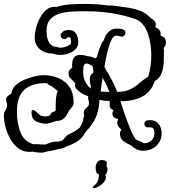

<svg xmlns="http://www.w3.org/2000/svg" viewBox="-27 -661 875 986"><path d="M186 123Q164 123 142 118Q138 118 133.5 118.5Q129 119 125 119Q91 119 66.5 100Q42 81 25.5 51.5Q9 22 1 -10Q-7 -42 -7 -67Q-7 -84 0.5 -94.5Q8 -105 10 -118Q9 -130 6.5 -138Q4 -146 4 -152Q4 -159 10 -165Q16 -171 32 -181Q34 -205 52.5 -222.5Q71 -240 98 -251.5Q125 -263 151.5 -269Q178 -275 195 -275Q238 -275 273.5 -260Q309 -245 330 -214Q351 -183 351 -134Q351 -119 339.5 -107Q328 -95 321 -81Q312 -62 299 -51Q286 -40 263 -40H261Q251 -36 240 -32.5Q229 -29 219 -27Q215 -25 211 -26H207Q185 -26 162 -36Q139 -46 136 -72Q135 -75 135 -78Q135 -81 135 -83Q135 -96 142 -96Q148 -96 156.5 -89Q165 -82 172.5 -75Q180 -68 182 -67Q187 -66 193.5 -64.5Q200 -63 207 -63Q212 -63 230 -68Q230 -80 248 -87L253 -89L259 -92V-95Q259 -103 259 -120Q259 -137 260.5 -154Q262 -171 264 -177L270 -194Q260 -201 248.5 -210.5Q237 -220 226 -224Q219 -227 216 -233Q213 -233 210.5 -233.5Q208 -234 205 -234Q135 -234 97.5 -199.5Q60 -165 60 -88Q60 -27 78.5 19.5Q97 66 146 80Q150 80 152.5 79.5Q155 79 157 79Q167 79 174 80Q181 81 191 81H207Q218 76 232.5 71Q247 66 266 66H277Q281 64 284.5 63Q288 62 292 61Q298 57 300 54L304 49Q308 44 314 37.5Q320 31 330 27Q361 13 383 -6Q389 -17 394 -27.5Q399 -38 401 -51Q402 -54 403 -59Q404 -64 406 -68Q405 -70 404 -73Q403 -76 403 -79Q403 -92 410 -100Q417 -108 421 -112L428 -119Q429 -123 429.5 -125.5Q430 -128 430 -131Q430 -141 427 -148Q424 -155 426 -167Q407 -173 391 -183Q375 -193 363 -208Q358 -213 358 -222Q358 -225 358.5 -227.5Q359 -230 360 -233L358 -235Q348 -246 336.5 -257Q325 -268 325 -284Q325 -303 344 -313Q344 -317 343.5 -320Q343 -323 343 -327Q343 -347 351.5 -363Q360 -379 385 -379Q395 -379 405 -377Q415 -375 425 -372Q442 -372 461 -361Q462 -362 466 -364L470 -367Q471 -373 477 -392Q483 -411 491 -430Q499 -449 505 -452L514 -475Q520 -488 535 -501Q550 -514 569 -514Q579 -514 587 -513.5Q595 -513 604 -510Q617 -506 617 -493Q617 -484 610 -477.5Q603 -471 592 -474Q581 -478 569 -478Q556 -478 545 -455.5Q534 -433 525 -396Q516 -359 509 -317L511 -314Q513 -312 513.5 -310Q514 -308 515 -306Q533 -279 548.5 -248Q564 -217 575 -189Q617 -190 641.5 -202Q666 -214 686 -232Q706 -250 734 -267Q742 -292 746 -320Q750 -348 750 -377Q750 -400 746.5 -428Q743 -456 734 -484Q725 -512 708.5 -533.5Q692 -555 666 -564Q606 -584 545.5 -593.5Q485 -603 421 -603H383Q355 -603 325 -600Q295 -597 269.5 -587.5Q244 -578 228 -558Q212 -538 212 -503Q212 -472 220.5 -451.5Q229 -431 249 -422Q255 -422 260.5 -421Q266 -420 271 -418L274 -417Q276 -417 278.5 -416.5Q281 -416 284 -416Q292 -416 304.5 -419Q317 -422 327.5 -428.5Q338 -435 338 -445Q338 -451 336.5 -460.5Q335 -470 326 -470Q323 -470 321 -469Q319 -468 318 -468Q313 -460 303 -460Q296 -460 290 -466Q284 -472 284 -479Q284 -485 288 -490Q297 -502 308 -504.5Q319 -507 326 -507Q353 -507 364 -487.5Q375 -468 375 -445Q375 -422 360 -407.5Q345 -393 324 -386Q303 -379 284 -379Q272 -379 261.5 -381Q251 -383 242 -386H239Q204 -386 177.5 -408.5Q151 -431 151 -471Q151 -489 157.5 -515Q164 -541 177 -566.5Q190 -592 209 -609Q228 -626 253 -626Q259 -626 262 -625Q299 -637 341.5 -639Q384 -641 421 -641Q438 -641 468.5 -639Q499 -637 535 -632Q541 -634 546 -633Q581 -628 618 -623.5Q655 -619 689 -607Q723 -595 748 -567Q759 -561 766 -554Q773 -547 773 -533Q773 -530 772 -527.5Q771 -525 770 -523L772 -522Q783 -516 790.5 -508Q798 -500 798 -486Q798 -485 798 -482Q798 -479 797 -477Q808 -476 816.5 -468Q825 -460 825 -441Q825 -432 821.5 -425.5Q818 -419 813 -413Q815 -407 815 -401Q815 -375 814 -344Q813 -313 803 -286Q793 -259 767 -244Q736 -142 592 -141L595 -131Q599 -119 603.5 -104Q608 -89 614 -72Q615 -71 615 -70Q615 -69 616 -67Q627 -36 639.5 -4.5Q652 27 665 47L671 56Q682 60 692.5 64.5Q703 69 709 73L712 75Q737 74 751.5 59.5Q766 45 766 24Q766 4 758.5 -2.5Q751 -9 735 -7Q725 -6 719.5 -12Q714 -18 714 -25Q714 -31 718.5 -36.5Q723 -42 731 -43Q734 -44 737 -44Q740 -44 743 -44Q772 -44 787.5 -25Q803 -6 803 24Q803 62 776 87.5Q749 113 709 113Q688 113 673.5 105.5Q659 98 648 87Q626 77 607.5 64Q589 51 589 25Q589 19 591 14Q593 9 596 4Q575 -13 575 -29Q575 -36 580 -51H579Q567 -51 558.5 -59Q550 -67 550 -77Q550 -86 556 -95Q537 -103 536.5 -115.5Q536 -128 536 -142Q510 -142 484 -148Q483 -132 481.5 -119.5Q480 -107 478 -102Q471 -63 453 -35Q435 -7 412 18Q403 35 390.5 48Q378 61 364 69Q343 81 313 92Q300 100 281 103Q264 107 247 111Q230 115 214 117Q208 119 201 121Q194 123 186 123ZM440 -206Q440 -216 437 -228.5Q434 -241 434 -254Q434 -264 438 -272.5Q442 -281 452 -287Q453 -297 451.5 -305.5Q450 -314 448 -322Q441 -326 434 -329.5Q427 -333 419 -335Q409 -335 404.5 -326.5Q400 -318 400 -294Q400 -263 411 -241.5Q422 -220 440 -206ZM535 -189Q528 -207 519.5 -225Q511 -243 500 -261Q497 -243 494.5 -225.5Q492 -208 490 -191Q501 -190 512.5 -189.5Q524 -189 535 -189ZM456 305Q449 305 449 301Q449 298 458 291Q468 283 474.5 269.5Q481 256 481 234Q470 232 467 221.5Q464 211 464 198Q464 188 471 174.5Q478 161 495 161Q503 161 508 162Q513 163 517 168Q522 168 522 175Q522 179 521 183.5Q520 188 520 193Q525 200 525 209Q525 226 513 238Q517 243 517 250Q517 264 503 278.5Q489 293 471 301Q462 305 456 305Z"/></svg>

Font: Are You Serious
Style: Regular
Weight: 400
Designer: Robert E. Leuschke
Foundry: Robert E. Leuschke
Version: Version 1.100